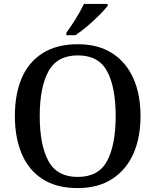

<svg xmlns="http://www.w3.org/2000/svg" viewBox="-20 -951 794 981"><path d="M377 10Q269 10 197.5 -36Q126 -82 91 -165Q56 -248 56 -359Q56 -470 91 -552Q126 -634 198 -679.5Q270 -725 378 -725Q481 -725 552.5 -679.5Q624 -634 661 -551.5Q698 -469 698 -358Q698 -247 661 -164.5Q624 -82 552 -36Q480 10 377 10ZM377 -47Q484 -47 527.5 -129Q571 -211 571 -358Q571 -505 527.5 -586.5Q484 -668 378 -668Q272 -668 227.5 -586.5Q183 -505 183 -358Q183 -211 227 -129Q271 -47 377 -47ZM319 -784Q341 -813 367 -855Q393 -897 409 -931H530V-921Q517 -904 488.5 -875Q460 -846 426.5 -817.5Q393 -789 365 -771H319Z"/></svg>

Font: Noto Serif Lao Medium
Style: Regular
Weight: 500
Designer: Monotype Design Team
Foundry: Monotype Imaging Inc.
Version: Version 2.003; ttfautohint (v1.8.4.7-5d5b)